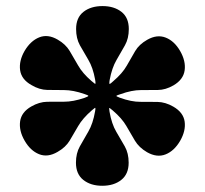

<svg xmlns="http://www.w3.org/2000/svg" viewBox="-20 -832 675 632"><path d="M61 -369Q42 -402 46.2 -432.5Q50.5 -463 83 -481.5Q109 -496.5 135 -497Q161 -497.5 190.8 -497.2Q220.5 -497 258.5 -510Q271 -514.5 270.8 -516.5Q270.5 -518.5 258 -522.5Q220.5 -535.5 190.8 -535.5Q161 -535.5 135.2 -536Q109.5 -536.5 83.5 -552Q50.5 -570.5 46.2 -601Q42 -631.5 61 -664.5Q80.5 -697.5 109 -709Q137.5 -720.5 170 -701.5Q196 -686.5 209.2 -664.5Q222.5 -642.5 237 -616.8Q251.5 -591 281 -565.5Q289 -558.5 292.5 -556.2Q296 -554 293 -570.5Q286 -609.5 270.8 -635Q255.5 -660.5 243 -683Q230.5 -705.5 230.5 -736.5Q230.5 -774 254.8 -793Q279 -812 317.5 -812Q355.5 -812 379.8 -793Q404 -774 404 -736.5Q404 -705.5 391.2 -682.8Q378.5 -660 363.5 -634.5Q348.5 -609 341 -569Q338.5 -554 341.8 -555.8Q345 -557.5 352.5 -564.5Q383 -590.5 397.5 -616.2Q412 -642 425 -664Q438 -686 464.5 -701Q497 -719.5 525.5 -708.2Q554 -697 573 -664Q592 -631 587.8 -600.5Q583.5 -570 551 -551Q525 -536 499.5 -535.8Q474 -535.5 444 -535.5Q414 -535.5 376.5 -522Q365 -518.5 363.2 -516.8Q361.5 -515 374 -510.5Q412.5 -496.5 442.5 -496.8Q472.5 -497 498.5 -496.5Q524.5 -496 550.5 -481Q583.5 -462 587.8 -431.8Q592 -401.5 573 -368.5Q553.5 -335 525 -323.8Q496.5 -312.5 464 -331Q437.5 -346.5 424.2 -368.8Q411 -391 396.2 -416.8Q381.5 -442.5 351 -468.5Q344 -474.5 341 -476.5Q338 -478.5 340.5 -464.5Q347.5 -424 362.8 -398.2Q378 -372.5 390.8 -350Q403.5 -327.5 403.5 -296.5Q403.5 -259 379.2 -239.8Q355 -220.5 316.5 -220.5Q278.5 -220.5 254.2 -239.8Q230 -259 230 -296.5Q230 -327.5 242.8 -350.2Q255.5 -373 270.8 -399Q286 -425 293 -465.5Q295.5 -479 292.2 -476.8Q289 -474.5 282.5 -469Q252 -442.5 237.2 -416.8Q222.5 -391 209.2 -369Q196 -347 169.5 -332Q137 -313 108.5 -324.5Q80 -336 61 -369Z"/></svg>

Font: Besley* Condensed Heavy
Style: Regular
Weight: 800
Width: 3
Designer: Owen Earl
Foundry: indestructible type*
Version: Version 3.000; ttfautohint (v1.8.3)